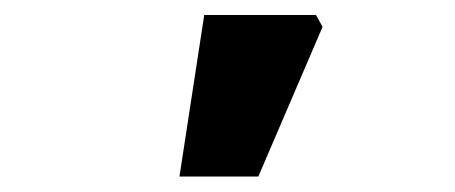

<svg xmlns="http://www.w3.org/2000/svg" viewBox="-20 -799 595 251"><path d="M214.6 -568.2 247 -779.4H393.1L401.7 -763.9L317.7 -568.2Z"/></svg>

Font: Source Sans 3 VF
Style: Regular
Weight: 200
Designer: Paul D. Hunt
Foundry: Adobe
Version: Version 3.046;hotconv 1.0.118;makeotfexe 2.5.65603